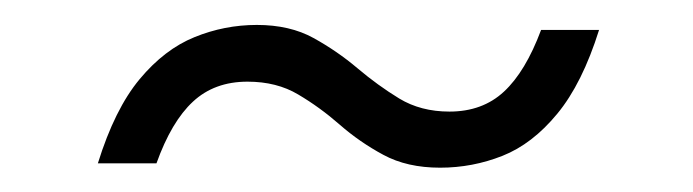

<svg xmlns="http://www.w3.org/2000/svg" viewBox="-20 -302 556 154"><path d="M460.5 -278Q447 -235 427 -210.8Q407 -186.5 383 -177Q359 -167.5 333 -167.5Q306.5 -167.5 287.5 -177.8Q268.5 -188 252.5 -202Q236.5 -216 219.2 -226.2Q202 -236.5 178.5 -236.5Q152 -236.5 134.8 -220.5Q117.5 -204.5 105.5 -171H58.5Q72 -214.5 92 -238.5Q112 -262.5 136 -272.2Q160 -282 186 -282Q212.5 -282 231.5 -271.5Q250.5 -261 266.8 -247.2Q283 -233.5 300.2 -223Q317.5 -212.5 340.5 -212.5Q367 -212.5 384.2 -228.5Q401.5 -244.5 414 -278Z"/></svg>

Font: Newsreader 16pt 16pt
Style: Italic
Weight: 400
Italic angle: -17°
Version: Version 1.003